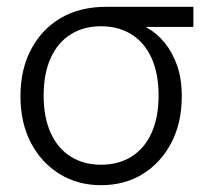

<svg xmlns="http://www.w3.org/2000/svg" viewBox="-20 -531 613 563"><path d="M276 12Q208 12 154.5 -21Q101 -54 70.5 -112.5Q40 -171 40 -249Q40 -327 71 -386Q102 -445 158 -478Q214 -511 291 -511H547V-452H409V-451Q440 -434 463 -405.5Q486 -377 499.5 -338.5Q513 -300 513 -249Q513 -171 482.5 -112.5Q452 -54 399 -21Q346 12 276 12ZM276 -48Q328 -48 366 -72Q404 -96 424.5 -141.5Q445 -187 445 -251Q445 -315 424.5 -360.5Q404 -406 366 -430Q328 -454 276 -454Q225 -454 187 -430Q149 -406 128.5 -360.5Q108 -315 108 -251Q108 -187 128.5 -141.5Q149 -96 187 -72Q225 -48 276 -48Z"/></svg>

Font: TikTok Sans 24pt Light
Style: Regular
Weight: 300
Version: Version 4.000